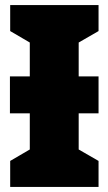

<svg xmlns="http://www.w3.org/2000/svg" viewBox="-20 -734 426 754"><path d="M367 -612 289 -567V-434H367V-289H289V-147L367 -102V0H20V-102L97 -147V-289H19V-434H97V-567L20 -612V-714H367Z"/></svg>

Font: Noto Sans Display Black Narrow
Style: Regular
Weight: 900
Width: 4
Designer: Monotype Design team
Foundry: Monotype Imaging Inc.
Version: Version 1.000